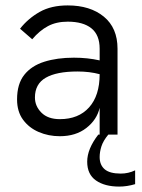

<svg xmlns="http://www.w3.org/2000/svg" viewBox="-20 -497 525 709"><path d="M201 6Q159 6 123 -9.5Q87 -25 65 -55Q43 -85 43 -130Q43 -187 69.5 -220.5Q96 -254 143.5 -269Q191 -284 253 -284Q303 -284 348 -274V-317Q348 -368 317.5 -392.5Q287 -417 230 -417Q188 -417 157 -400.5Q126 -384 99 -352L54 -391Q84 -429 126.5 -453Q169 -477 230 -477Q313 -477 363.5 -435.5Q414 -394 414 -317V0H348V-99Q338 -55 299 -24.5Q260 6 201 6ZM201 -57Q270 -57 309 -100.5Q348 -144 348 -223Q311 -233 266 -233Q189 -233 149 -210Q109 -187 109 -137Q109 -105 133 -81Q157 -57 201 -57ZM420 192Q367 192 334.5 169.5Q302 147 302 100Q302 53 343 0H380Q361 23 354.5 43.5Q348 64 348 83Q348 112 366.5 128Q385 144 426 144Q454 144 479 132V183Q449 192 420 192Z"/></svg>

Font: Lil Grotesk
Style: Regular
Weight: 400
Designer: Bastien Sozeau
Foundry: NBR — Bastien Sozeau
Version: Version 4.002; ttfautohint (v1.8.4.7-5d5b)